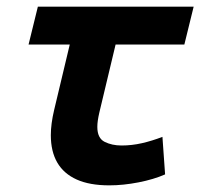

<svg xmlns="http://www.w3.org/2000/svg" viewBox="-20 -546 603 578"><path d="M309 12Q250 12 211 -5.5Q172 -23 152.5 -56.5Q133 -90 133 -139Q133 -156 135.5 -175Q138 -194 143 -215L190 -412H66L94 -526H563L535 -412H328L279 -207Q276 -194 274.5 -183.5Q273 -173 273 -164Q273 -130 295 -119Q317 -108 346 -108Q377 -108 407.5 -115Q438 -122 469 -134L477 -21Q443 -6 397 3Q351 12 309 12Z"/></svg>

Font: Ubuntu Sans Mono
Style: Bold Italic
Weight: 700
Italic angle: -13.5°
Monospace: yes
Designer: Dalton Maag Ltd
Foundry: Dalton Maag Ltd
Version: Version 1.006